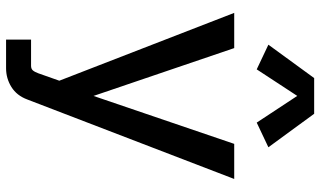

<svg xmlns="http://www.w3.org/2000/svg" viewBox="-222 -596 1009 604"><g transform="rotate(90 282.0 -294.5)"><path d="M105 190.4V111.8H187.5Q196.8 111.8 201.7 106.4Q206.5 101.1 210.9 89.4L246.1 -10.3L237.8 31.7L21 -527.3H131.8L291.5 -57.6L274.4 -61.5L433.1 -527.3H543.5L293.5 123.5Q281.2 156.7 254.2 173.6Q227.1 190.4 195.3 190.4ZM198.7 -598.1 121.1 -634.8 226.1 -778.8H338.4L443.8 -634.8L366.2 -598.1L282.2 -725.6Z"/></g></svg>

Font: Schibsted Grotesk Medium
Style: Regular
Weight: 500
Designer: Bakken & Baeck AS, Henrik Kongsvoll
Foundry: Schibsted ASA
Version: Version 1.100;gftools[0.9.25]